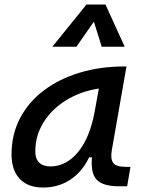

<svg xmlns="http://www.w3.org/2000/svg" viewBox="-20 -815 626 845"><path d="M169.4 10.3Q103 10.3 66.9 -27.8Q30.8 -65.9 30.8 -135.3Q30.8 -223.1 68.1 -294.7Q105.5 -366.2 172.9 -417Q240.2 -467.8 330.6 -495.1Q420.9 -522.5 526.9 -522.5H536.6L472.2 -154.8Q465.3 -115.7 478.3 -98.1Q491.2 -80.6 534.2 -80.6H554.2L539.6 4.9H504.9Q433.1 4.9 405.8 -23.9Q378.4 -52.7 384.8 -122.6H372.1Q342.3 -59.1 289.8 -24.4Q237.3 10.3 169.4 10.3ZM201.2 -82.5Q271.5 -82.5 323.7 -146Q376 -209.5 397 -325.7L415 -425.3Q335 -413.1 271.7 -374.3Q208.5 -335.4 171.9 -277.1Q135.3 -218.8 135.3 -147.5Q135.3 -116.2 152.6 -99.4Q169.9 -82.5 201.2 -82.5ZM444.3 -794.9 528.8 -609.4H427.7L393.1 -719.7L316.4 -609.4H210.4L360.4 -794.9Z"/></svg>

Font: Cascadia Mono PL
Style: Italic
Weight: 400
Italic angle: -10°
Monospace: yes
Designer: Aaron Bell
Foundry: Saja Typeworks
Version: Version 2404.023; ttfautohint (v1.8.4)